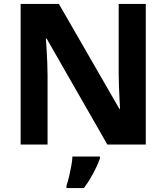

<svg xmlns="http://www.w3.org/2000/svg" viewBox="-20 -734 845 975"><path d="M720.3 0H525.1L216.9 -538.1H212.9Q214.9 -515.1 216.7 -483Q218.5 -450.9 220 -416.9Q221.5 -382.9 221.5 -352V0H84.8V-714H279.1L586.3 -181H589.7Q588.7 -201.2 586.9 -232.6Q585.1 -264 583.9 -298.3Q582.7 -332.7 582.7 -359.8V-714H720.3ZM487.3 71.2Q479 94.7 466.8 119.8Q454.7 144.8 439.7 170.4Q424.7 195.9 406.1 221H317.8V207.8Q324.6 188.3 331 161.5Q337.3 134.7 342.2 107.8Q347.1 80.8 347.8 61H487.3Z"/></svg>

Font: Noto Sans Meetei Mayek
Style: Regular
Weight: 400
Designer: Monotype Design Team and Neelakash Kshetrimayum
Foundry: Monotype Imaging Inc.
Version: Version 2.002